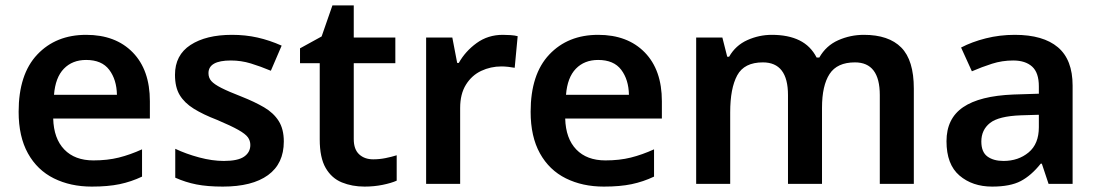

<svg xmlns="http://www.w3.org/2000/svg" viewBox="-20 -681 4069 711"><path d="M299 -552Q408 -552 471.5 -487Q535 -422 535 -306V-242H177Q179 -168 218 -127.5Q257 -87 326 -87Q378 -87 420 -97.5Q462 -108 506 -128V-27Q466 -8 423 1Q380 10 320 10Q241 10 179.5 -20.5Q118 -51 83.5 -113Q49 -175 49 -267Q49 -406 118 -479Q187 -552 299 -552ZM299 -459Q248 -459 216.5 -426.5Q185 -394 180 -330H413Q412 -386 384.5 -422.5Q357 -459 299 -459Z M1031 -157Q1031 -75 972.5 -32.5Q914 10 805 10Q748 10 707.5 2Q667 -6 629 -23V-130Q669 -111 717.5 -98Q766 -85 809 -85Q861 -85 884 -101Q907 -117 907 -144Q907 -160 898 -172.5Q889 -185 862.5 -200Q836 -215 784 -237Q732 -257 697.5 -278.5Q663 -300 645.5 -329Q628 -358 628 -404Q628 -477 685.5 -514.5Q743 -552 839 -552Q889 -552 933.5 -542Q978 -532 1023 -512L983 -419Q945 -435 909 -446Q873 -457 835 -457Q752 -457 752 -410Q752 -393 762.5 -381Q773 -369 799.5 -355.5Q826 -342 875 -323Q923 -304 958 -283.5Q993 -263 1012 -233Q1031 -203 1031 -157Z M1362 -91Q1385 -91 1407.5 -95.5Q1430 -100 1449 -106V-12Q1429 -3 1397 3.5Q1365 10 1330 10Q1284 10 1246 -5.5Q1208 -21 1186 -59Q1164 -97 1164 -165V-447H1091V-502L1171 -546L1211 -661H1290V-542H1444V-447H1290V-166Q1290 -128 1310 -109.5Q1330 -91 1362 -91Z M1842 -552Q1855 -552 1870.5 -551Q1886 -550 1897 -547L1886 -430Q1876 -432 1862 -433.5Q1848 -435 1837 -435Q1797 -435 1762 -418.5Q1727 -402 1705.5 -367.5Q1684 -333 1684 -281V0H1558V-542H1655L1673 -448H1679Q1703 -491 1745 -521.5Q1787 -552 1842 -552Z M2195 -552Q2304 -552 2367.5 -487Q2431 -422 2431 -306V-242H2073Q2075 -168 2114 -127.5Q2153 -87 2222 -87Q2274 -87 2316 -97.5Q2358 -108 2402 -128V-27Q2362 -8 2319 1Q2276 10 2216 10Q2137 10 2075.5 -20.5Q2014 -51 1979.5 -113Q1945 -175 1945 -267Q1945 -406 2014 -479Q2083 -552 2195 -552ZM2195 -459Q2144 -459 2112.5 -426.5Q2081 -394 2076 -330H2309Q2308 -386 2280.5 -422.5Q2253 -459 2195 -459Z M3179 -552Q3271 -552 3317.5 -505Q3364 -458 3364 -353V0H3238V-329Q3238 -450 3146 -450Q3080 -450 3052 -407Q3024 -364 3024 -282V0H2898V-329Q2898 -450 2805 -450Q2736 -450 2710 -402Q2684 -354 2684 -265V0H2558V-542H2655L2673 -471H2680Q2704 -513 2747.5 -532.5Q2791 -552 2838 -552Q2899 -552 2940.5 -531.5Q2982 -511 3004 -468H3014Q3039 -512 3084 -532Q3129 -552 3179 -552Z M3738 -552Q3843 -552 3897.5 -506Q3952 -460 3952 -364V0H3863L3838 -75H3834Q3799 -31 3760 -10.5Q3721 10 3654 10Q3581 10 3533 -31Q3485 -72 3485 -158Q3485 -242 3546.5 -284Q3608 -326 3733 -331L3827 -334V-361Q3827 -412 3802 -434.5Q3777 -457 3732 -457Q3691 -457 3653.5 -445Q3616 -433 3579 -417L3539 -505Q3579 -526 3630.5 -539Q3682 -552 3738 -552ZM3761 -254Q3678 -251 3646 -225.5Q3614 -200 3614 -157Q3614 -118 3636.5 -101.5Q3659 -85 3696 -85Q3751 -85 3789 -116.5Q3827 -148 3827 -210V-256Z"/></svg>

Font: Noto Sans Gujarati SemiBold
Style: Regular
Weight: 600
Designer: Jelle Bosma - Monotype Design Team, Universal Thirst
Foundry: Monotype Imaging Inc.
Version: Version 2.106; ttfautohint (v1.8.4.7-5d5b)